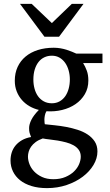

<svg xmlns="http://www.w3.org/2000/svg" viewBox="-20 -740 565 989"><path d="M396 66.9Q396 46.4 385.7 32Q375.5 17.6 358.6 8.3Q341.8 -1 320.6 -6.6Q299.3 -12.2 277.6 -15.9Q255.9 -19.5 235.4 -21.7Q214.8 -23.9 200.2 -26.9Q178.2 -19 163.6 -8.1Q148.9 2.9 140.1 15.6Q131.3 28.3 127.7 41.5Q124 54.7 124 66.9Q124 85 131.8 105.5Q139.6 126 155.8 143.1Q171.9 160.2 196.5 171.6Q221.2 183.1 254.9 183.1Q290.5 183.1 317.1 171.6Q343.8 160.2 361.3 143.1Q378.9 126 387.5 105.5Q396 85 396 66.9ZM339.8 -331.1Q339.8 -354.5 333.7 -376.7Q327.6 -398.9 315.9 -415.8Q304.2 -432.6 286.9 -442.9Q269.5 -453.1 247.1 -453.1Q226.1 -453.1 208.5 -444.8Q190.9 -436.5 178.5 -420.7Q166 -404.8 158.9 -381.8Q151.9 -358.9 151.9 -330.1Q151.9 -305.2 158 -283Q164.1 -260.7 176 -244.1Q188 -227.5 205.8 -217.8Q223.6 -208 247.1 -208Q269.5 -208 286.9 -217.8Q304.2 -227.5 315.9 -244.1Q327.6 -260.7 333.7 -283.2Q339.8 -305.7 339.8 -331.1ZM408.2 -415Q419.4 -397 427.2 -375.7Q435.1 -354.5 435.1 -325.2Q435.1 -285.6 417 -254.9Q398.9 -224.1 368.9 -203.6Q338.9 -183.1 300 -173.6Q261.2 -164.1 219.2 -167Q213.4 -157.2 211.2 -146Q209 -134.8 208.7 -125Q208.5 -115.2 209.5 -108.2Q210.4 -101.1 210.9 -100.1Q233.4 -97.7 262.2 -94.7Q291 -91.8 321 -86.2Q351.1 -80.6 380.1 -71.3Q409.2 -62 431.6 -47.1Q454.1 -32.2 468 -11Q481.9 10.3 481.9 40Q481.9 75.7 461.7 109.6Q441.4 143.6 406.2 170.2Q371.1 196.8 323.7 212.9Q276.4 229 222.2 229Q177.2 229 142.3 218.3Q107.4 207.5 83.5 188.5Q59.6 169.4 46.9 143.3Q34.2 117.2 34.2 86.9Q34.2 64.9 40.5 45.2Q46.9 25.4 60.1 9.5Q73.2 -6.3 93 -17.8Q112.8 -29.3 140.1 -34.2Q137.2 -42 135.3 -47.1Q133.3 -52.2 132.1 -56.9Q130.9 -61.5 130.4 -66.7Q129.9 -71.8 129.9 -80.1Q129.9 -99.6 141.8 -123.3Q153.8 -147 180.2 -173.8Q155.3 -179.7 132.8 -192.4Q110.4 -205.1 93.3 -224.4Q76.2 -243.7 66.2 -268.8Q56.2 -293.9 56.2 -324.2Q56.2 -363.8 70.8 -395.3Q85.4 -426.8 111.8 -448.7Q138.2 -470.7 175 -482.4Q211.9 -494.1 256.8 -494.1Q274.4 -494.1 291.3 -491.2Q308.1 -488.3 323 -483.6Q337.9 -479 350.6 -473.6Q363.3 -468.3 373 -463.9H507.8V-415ZM284.2 -550.8H209L83 -720.2H143.1L247.1 -621.1L350.1 -720.2H410.2Z"/></svg>

Font: Charis SIL Am
Style: Regular
Weight: 400
Foundry: SIL International
Version: Version 5.000